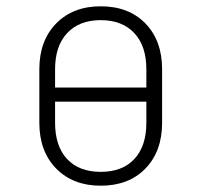

<svg xmlns="http://www.w3.org/2000/svg" viewBox="-20 -580 640 610"><path d="M300 10Q212 10 158.5 -44.5Q105 -99 105 -190V-360Q105 -451 158.5 -505.5Q212 -560 300 -560Q389 -560 442 -505.5Q495 -451 495 -360V-190Q495 -99 442 -44.5Q389 10 300 10ZM155 -302H445V-360Q445 -434 406.5 -475Q368 -516 300 -516Q232 -516 193.5 -475Q155 -434 155 -360ZM300 -34Q369 -34 407 -75Q445 -116 445 -190V-257H155V-190Q155 -116 193 -75Q231 -34 300 -34Z"/></svg>

Font: JetBrains Mono NL Thin
Style: Regular
Weight: 100
Monospace: yes
Designer: Philipp Nurullin, Konstantin Bulenkov
Foundry: JetBrains
Version: Version 2.305; ttfautohint (v1.8.4.7-5d5b)